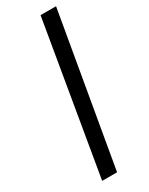

<svg xmlns="http://www.w3.org/2000/svg" viewBox="-205 -820 668 859"><g transform="rotate(-30 129.0 -390.0)"><path d="M178 -780 46 0H123L258 -780Z"/></g></svg>

Font: Jost
Style: Italic
Weight: 400
Italic angle: -5°
Version: Version 3.710